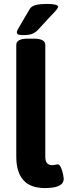

<svg xmlns="http://www.w3.org/2000/svg" viewBox="-20 -951 345 979"><path d="M151 -754Q211 -754 211 -722V-152Q211 -130 219.5 -119.5Q228 -109 247 -109Q254 -109 262 -111Q270 -113 274 -113Q284 -113 291 -96.5Q298 -80 301.5 -62.5Q305 -45 305 -41Q305 -18 287.5 -7.5Q270 3 247 5.5Q224 8 209 8Q174 8 146.5 -1.5Q119 -11 100.5 -31Q82 -51 72.5 -81.5Q63 -112 63 -154V-722Q63 -754 123 -754ZM216 -931Q276 -931 276 -917Q276 -913 273 -908Q270 -903 260 -892Q250 -881 229 -859Q208 -837 172 -797Q164 -788 148 -780Q132 -772 97 -772Q79 -772 72.5 -775.5Q66 -779 66 -787Q66 -795 81 -819Q96 -843 131 -904Q140 -920 163 -925.5Q186 -931 216 -931Z"/></svg>

Font: Asap VF Beta
Style: Regular
Weight: 400
Designer: Pablo Cosgaya
Foundry: Pablo Cosgaya
Version: Version 1.007